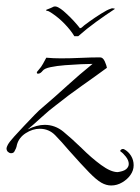

<svg xmlns="http://www.w3.org/2000/svg" viewBox="-36 -442 430 589"><path d="M305 127Q290 127 275 118.5Q260 110 237.5 87Q215 64 175 19Q153 -7 133.5 -27Q114 -47 86 -47Q64 -47 43 -33.5Q22 -20 16 2Q15 8 13 13Q11 18 8 23Q5 28 -2 28Q-7 28 -11.5 24Q-16 20 -16 13Q-16 10 -12 2Q-7 -7 7 -22.5Q21 -38 38 -56Q55 -74 70 -89.5Q85 -105 94 -112Q135 -147 170.5 -179.5Q206 -212 248 -246Q235 -246 212 -245Q189 -244 163.5 -242Q138 -240 119 -236Q100 -232 95 -225Q88 -216 81 -216Q77 -216 77 -219Q77 -222 82 -227Q91 -237 96 -246.5Q101 -256 106 -265Q117 -264 128 -263.5Q139 -263 151 -263Q181 -263 212.5 -264.5Q244 -266 271 -266Q280 -266 285.5 -253.5Q291 -241 292 -234Q258 -209 216 -179.5Q174 -150 134 -118Q115 -104 90.5 -81.5Q66 -59 49 -45Q77 -59 101 -59Q133 -59 158.5 -38Q184 -17 214 12Q244 42 274 64Q304 86 325 86Q332 85 339 83Q346 81 351 77Q359 70 359 61Q359 50 350 38.5Q341 27 334 23Q333 22 333 21Q333 18 337 16Q341 14 345 16Q358 23 366 36Q374 49 374 65Q374 81 364 95Q355 108 339 117.5Q323 127 305 127ZM192 -331Q182 -348 163.5 -367.5Q145 -387 124 -401Q120 -403 116 -406Q112 -409 106 -409V-412Q109 -413 117.5 -416.5Q126 -420 127 -421Q134 -424 142.5 -419.5Q151 -415 158.5 -408.5Q166 -402 169 -399Q180 -389 190.5 -377.5Q201 -366 208 -357Q208 -354 214 -357Q220 -363 237.5 -375.5Q255 -388 274 -400Q293 -412 303 -415Q307 -417 310.5 -416.5Q314 -416 317 -415Q288 -396 259 -375Q230 -354 204 -331Z"/></svg>

Font: Italianno
Style: Regular
Weight: 400
Designer: Robert E. Leuschke
Foundry: Robert E. Leuschke
Version: Version 1.100; ttfautohint (v1.8.3)